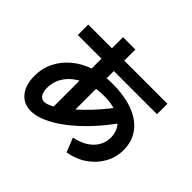

<svg xmlns="http://www.w3.org/2000/svg" viewBox="-191 -1065 1382 1382"><g transform="rotate(45 500.0 -374.0)"><path d="M338 -71V-433V-811H464V-433V-71ZM97 -592V-698H903V-592ZM594 -45Q655 -57 698 -84Q741 -111 764.5 -151Q788 -191 788 -239Q788 -294 758 -333.5Q728 -373 673 -394.5Q618 -416 541 -416Q468 -416 407.5 -397.5Q347 -379 302.5 -345.5Q258 -312 233.5 -266.5Q209 -221 209 -167Q209 -127 223.5 -103.5Q238 -80 265 -80Q290 -80 327 -99.5Q364 -119 408.5 -153.5Q453 -188 500.5 -234Q548 -280 594.5 -333.5Q641 -387 681 -444L777 -381Q726 -307 671 -243.5Q616 -180 559 -128.5Q502 -77 446.5 -40.5Q391 -4 339.5 15.5Q288 35 244 35Q171 35 127.5 -18.5Q84 -72 84 -163Q84 -241 116.5 -306Q149 -371 207.5 -419.5Q266 -468 346 -494.5Q426 -521 520 -521Q645 -521 733.5 -487.5Q822 -454 869 -391Q916 -328 916 -239Q916 -165 880.5 -101.5Q845 -38 782.5 5.5Q720 49 637 63Z"/></g></svg>

Font: M PLUS 1 Code
Style: Regular
Weight: 400
Designer: Coji Morishita
Foundry: UNDERFOREST DESIGN
Version: Version 1.005